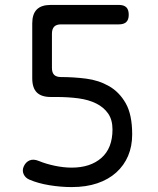

<svg xmlns="http://www.w3.org/2000/svg" viewBox="-20 -750 640 780"><path d="M517 -204Q517 -156 500.5 -117Q484 -78 452.5 -49.5Q421 -21 375.5 -5.5Q330 10 271 10Q227 10 181 2.5Q135 -5 100 -20Q83 -27 76 -42.5Q69 -58 77 -75Q85 -92 100.5 -98.5Q116 -105 138 -96Q167 -84 203 -76.5Q239 -69 271 -69Q347 -69 392 -108.5Q437 -148 437 -224Q437 -263 419.5 -288.5Q402 -314 371 -329.5Q340 -345 298.5 -350.5Q257 -356 208 -356H186Q148 -356 129.5 -374.5Q111 -393 111 -432V-655Q111 -693 129.5 -711.5Q148 -730 186 -730H463Q483 -730 493 -720.5Q503 -711 503 -690Q503 -670 493 -660.5Q483 -651 463 -651H228Q209 -651 200 -641.5Q191 -632 191 -613V-474Q191 -455 200 -446Q209 -437 228 -437Q279 -437 330 -430.5Q381 -424 423 -400Q465 -376 491 -330Q517 -284 517 -204Z"/></svg>

Font: Maple Mono NL Light
Style: Regular
Weight: 300
Monospace: yes
Designer: subframe7536
Version: Version 7.000